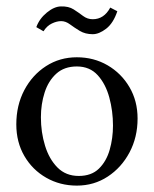

<svg xmlns="http://www.w3.org/2000/svg" viewBox="-20 -566 479 598"><path d="M219.3 12.1Q166.9 12.1 123.9 -12.5Q81 -37 55.9 -80.1Q30.8 -123.2 30.8 -178.6Q30.8 -238 55.7 -285.3Q80.7 -332.6 123.4 -360.1Q166.1 -387.6 219.3 -387.6Q272.1 -387.6 315 -362.7Q357.9 -337.7 383.2 -294.6Q408.5 -251.6 408.5 -196.9Q408.5 -138.6 383.4 -91.3Q358.3 -44 315.5 -16Q272.8 12.1 219.3 12.1ZM225.2 -18Q264.8 -18 288 -40.7Q311.3 -63.4 321.6 -99.4Q331.9 -135.3 331.9 -174.9Q331.9 -220 320.5 -262.2Q309.1 -304.4 284.4 -331.7Q259.6 -359 219.3 -359Q180.1 -359 155.3 -336.5Q130.5 -313.9 119 -277.8Q107.4 -241.7 107.4 -200.6Q107.4 -154 120.3 -112.2Q133.1 -70.4 159.1 -44.2Q185.2 -18 225.2 -18ZM345.4 -531Q333 -493.9 310.8 -476.7Q288.6 -459.5 268.8 -459.5Q245.7 -459.5 228.6 -469.7Q211.6 -480 198 -490.1Q184.5 -500.2 170.5 -500.2Q156.9 -500.2 141.5 -492.8Q126.1 -485.5 115.5 -468.6L93.1 -481.5Q102.7 -507.9 125.8 -526.8Q148.9 -545.7 169.8 -546Q193.6 -546.8 209.4 -536.7Q225.2 -526.6 238.7 -516.3Q252.3 -506.1 268.8 -506.1Q304 -506.1 323.4 -542.4Z"/></svg>

Font: Parastoo
Style: Regular
Weight: 400
Foundry: Saber Rastikerdar (saber.rastikerdar@gmail.com)
Version: Version 3.000